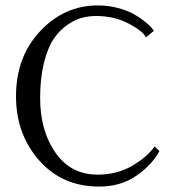

<svg xmlns="http://www.w3.org/2000/svg" viewBox="-20 -678 639 708"><path d="M568 -121Q538 -67 480.5 -28.5Q423 10 346 10Q209 10 124 -87Q39 -184 39 -323Q39 -468 128 -563Q217 -658 341 -658Q380 -658 415 -648.5Q450 -639 472.5 -626.5Q495 -614 513 -599.5Q531 -585 538.5 -576Q546 -567 547 -564L518 -540Q509 -562 455.5 -590.5Q402 -619 334 -619Q308 -619 282.5 -612.5Q257 -606 228 -586Q199 -566 177.5 -534Q156 -502 142 -446Q128 -390 128 -317Q128 -196 184.5 -115Q241 -34 340 -34Q412 -34 468 -67Q524 -100 550 -138Z"/></svg>

Font: Libertinus Sans
Style: Regular
Weight: 400
Designer: Philipp H. Poll
Foundry: Khaled Hosny
Version: Version 6.1